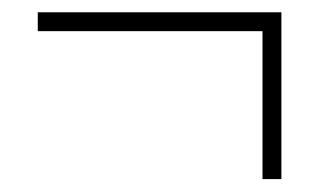

<svg xmlns="http://www.w3.org/2000/svg" viewBox="-20 -452 507 305"><path d="M397 -402.5H40V-432.5H427V-167.5H397Z"/></svg>

Font: Urbanist
Style: Regular
Weight: 400
Designer: Corey Hu
Foundry: Corey Hu
Version: Version 1.2; befe77262ef67d88f1d94aa3d2e49ef1327b4483